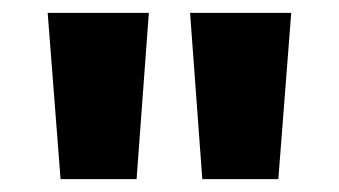

<svg xmlns="http://www.w3.org/2000/svg" viewBox="-20 -734 526 298"><path d="M211 -714 192 -456H74L54 -714ZM432 -714 412 -456H294L275 -714Z"/></svg>

Font: Noto Sans Lao UI SemCond ExtBd
Style: Regular
Weight: 800
Width: 4
Designer: Monotype Design Team
Foundry: Monotype Imaging Inc.
Version: Version 2.000; ttfautohint (v1.8.4.7-5d5b)